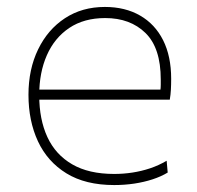

<svg xmlns="http://www.w3.org/2000/svg" viewBox="-20 -524 568 553"><path d="M309 9Q226 9 171.2 -24.8Q116.5 -58.5 89.2 -117.2Q62 -176 62 -251Q62 -324.5 89.8 -381.8Q117.5 -439 167 -471.5Q216.5 -504 282 -504Q340.5 -504 383.5 -479.2Q426.5 -454.5 449.8 -408.2Q473 -362 473 -297Q473 -280 472.2 -265.8Q471.5 -251.5 469 -237L442 -264Q443 -272.5 443 -280Q443 -287.5 443 -295Q443 -386 399 -429Q355 -472 283 -472Q222 -472 179.5 -443.5Q137 -415 115 -365Q93 -315 93 -251V-249Q93 -180 116.5 -129.2Q140 -78.5 187.8 -50.8Q235.5 -23 309 -23Q335.5 -23 361.5 -27Q387.5 -31 412.2 -39.2Q437 -47.5 460 -61L463 -27Q444 -15.5 419.5 -7.5Q395 0.5 366.8 4.8Q338.5 9 309 9ZM78 -237V-266H447L469 -263V-237Z"/></svg>

Font: Commissioner Thin Thin
Style: Regular
Weight: 250
Version: Version 1.000